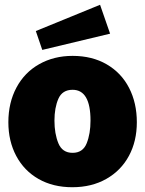

<svg xmlns="http://www.w3.org/2000/svg" viewBox="-20 -774 608 804"><path d="M15 -262Q15 -344 49 -407.5Q83 -471 144.5 -505.5Q206 -540 284 -540Q366 -540 427 -504.5Q488 -469 520.5 -406Q553 -343 553 -262Q553 -183 520 -121.5Q487 -60 425.5 -25Q364 10 283 10Q202 10 141.5 -24.5Q81 -59 48 -121Q15 -183 15 -262ZM359 -269Q359 -398 284 -398Q241 -398 224.5 -360.5Q208 -323 208 -269Q208 -214 224.5 -174Q241 -134 284 -134Q327 -134 343 -174Q359 -214 359 -269ZM441 -633 157 -565 130 -644 399 -754Z"/></svg>

Font: Morrison Black
Style: Regular
Weight: 900
Designer: Pablo Impallari, Rodrigo Fuenzalida (Modified by Dan O. Williams)
Version: Version 0.03;June 6, 2019;FontCreator 11.5.0.2425 64-bit; tt